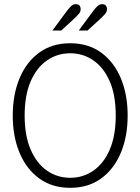

<svg xmlns="http://www.w3.org/2000/svg" viewBox="-20 -887 672 919"><path d="M316 12Q229 12 167.5 -33Q106 -78 73.5 -156Q41 -234 41 -334Q41 -434 73.5 -512Q106 -590 167.5 -635Q229 -680 316 -680Q403 -680 464.5 -635Q526 -590 558.5 -512Q591 -434 591 -334Q591 -234 558.5 -156Q526 -78 464.5 -33Q403 12 316 12ZM316 -36Q378 -36 427.5 -70.5Q477 -105 505.5 -171.5Q534 -238 534 -334Q534 -431 505.5 -497Q477 -563 427.5 -597.5Q378 -632 316 -632Q254 -632 204.5 -597.5Q155 -563 126.5 -497Q98 -431 98 -334Q98 -238 126.5 -171.5Q155 -105 204.5 -70.5Q254 -36 316 -36ZM231 -741 302 -837Q313 -851 322 -859Q331 -867 343 -867Q355 -867 360.5 -860.5Q366 -854 366 -843Q366 -831 358 -821.5Q350 -812 330 -793L273 -741ZM357 -741 428 -837Q439 -851 448 -859Q457 -867 469 -867Q481 -867 486.5 -860.5Q492 -854 492 -843Q492 -831 484 -821.5Q476 -812 456 -793L399 -741Z"/></svg>

Font: Atkinson Hyperlegible Mono ExtraLight
Style: Regular
Weight: 200
Monospace: yes
Designer: Elliott Scott, Megan Eiswerth, Linus Boman, Theodore Petrosky, Letters from Sweden
Foundry: Applied Design Works, Letters from Sweden
Version: Version 2.001